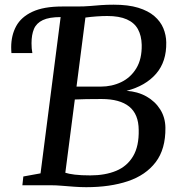

<svg xmlns="http://www.w3.org/2000/svg" viewBox="-20 -770 746 798"><path d="M338.5 8Q314 8 287.5 6Q261 4 236.5 2Q212 0 193 0H73L77 -36.5L148.5 -49.5L232 -699L215.5 -721L238 -743H300.5Q330 -743 353.5 -745Q377 -747 400.5 -748.8Q424 -750.5 452.5 -750.5Q513 -750.5 554.5 -737.8Q596 -725 621.5 -703Q647 -681 658.8 -652.8Q670.5 -624.5 671 -594Q672.5 -514 628.8 -463.5Q585 -413 506 -392.5Q552.5 -389.5 588.8 -369Q625 -348.5 646 -315Q667 -281.5 667.5 -239Q668.5 -150.5 627.2 -96.2Q586 -42 511.8 -17Q437.5 8 338.5 8ZM298 -410Q316.5 -410 343 -410Q369.5 -410 398 -410Q445 -410 484 -428.8Q523 -447.5 546.5 -486Q570 -524.5 569 -583.5Q568 -622 553.2 -648.8Q538.5 -675.5 507 -689.5Q475.5 -703.5 425.5 -703.5Q406.5 -703.5 381.5 -701.8Q356.5 -700 335 -697ZM355 -41Q417 -41 462.8 -60Q508.5 -79 533.2 -120.8Q558 -162.5 556.5 -230Q556 -295.5 517 -327Q478 -358.5 402 -358.5Q368.5 -358.5 339.2 -358Q310 -357.5 291 -356.5L251.5 -52Q264.5 -47.5 290.8 -44.2Q317 -41 355 -41ZM27.5 -549.5Q27 -555.5 26.8 -560.8Q26.5 -566 26.5 -573.5Q26.5 -623 47.2 -661.2Q68 -699.5 114.8 -721.2Q161.5 -743 238 -743L232 -699Q184.5 -699 158 -686.5Q131.5 -674 121.2 -649.8Q111 -625.5 111 -590.5Q111 -578.5 111.8 -569Q112.5 -559.5 114.5 -549.5Z"/></svg>

Font: Merriweather 36pt
Style: Italic
Weight: 400
Italic angle: -7.8°
Version: Version 2.101